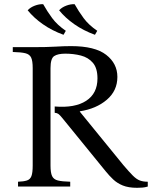

<svg xmlns="http://www.w3.org/2000/svg" viewBox="-20 -890 725 916"><path d="M634 6Q593 6 566 -5Q539 -16 520 -34Q501 -52 484 -73L278 -326Q265 -342 258.5 -346.5Q252 -351 241 -352V-382Q337 -374 391 -409Q445 -444 445 -516Q445 -565 423 -590.5Q401 -616 366 -625Q331 -634 292 -634Q256 -634 238.5 -622.5Q221 -611 221 -565V-100Q221 -66 228.5 -50Q236 -34 256 -29Q276 -24 315 -23V0H66V-23Q93 -24 108.5 -29Q124 -34 130 -50Q136 -66 136 -100V-565Q136 -600 128.5 -615.5Q121 -631 101 -636Q81 -641 41 -642V-665H136Q205 -665 245 -667.5Q285 -670 319 -670Q433 -670 486.5 -628.5Q540 -587 540 -523Q540 -457 489.5 -414Q439 -371 361 -359V-357L568 -103Q596 -70 613.5 -52.5Q631 -35 647 -29Q663 -23 685 -23V0Q672 4 659 5Q646 6 634 6ZM336 -870Q355 -836 379 -803.5Q403 -771 444 -743L433 -724Q378 -744 334.5 -774.5Q291 -805 262 -841Q275 -855 296 -863Q317 -871 336 -870ZM186 -870Q205 -836 229 -803.5Q253 -771 294 -743L283 -724Q228 -744 184.5 -774.5Q141 -805 112 -841Q125 -855 146 -863Q167 -871 186 -870Z"/></svg>

Font: Bona Nova
Style: Regular
Weight: 400
Designer: Mateusz Machalski
Foundry: Capitalics
Version: Version 4.001; ttfautohint (v1.8.3)